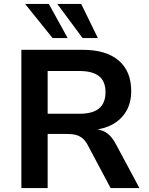

<svg xmlns="http://www.w3.org/2000/svg" viewBox="-20 -959 761 979"><path d="M89 0V-705H402Q521 -705 585 -650.5Q649 -596 649 -495Q649 -436 624.5 -393.5Q600 -351 556 -326Q512 -301 453 -296L457 -300L477 -299Q506 -295 529 -277.5Q552 -260 572 -222L691 0H544L428 -218Q416 -241 401 -253.5Q386 -266 367 -271Q348 -276 322 -276H223V0ZM223 -379H386Q453 -379 485.5 -406.5Q518 -434 518 -489Q518 -544 485 -570.5Q452 -597 384 -597H223ZM401 -765 272 -939H394L479 -765ZM248 -765 108 -939H229L325 -765Z"/></svg>

Font: Nunito Sans 9pt
Style: Bold
Weight: 700
Version: Version 3.101;gftools[0.9.27]